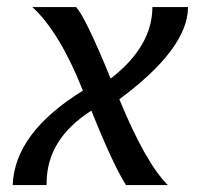

<svg xmlns="http://www.w3.org/2000/svg" viewBox="-20 -533 576 553"><path d="M463.4 0H342.8Q304.7 -60.5 243.2 -214.4Q114.3 -132.3 114.3 -5.4V0H16.6Q22 -150.4 218.8 -272Q151.9 -440.4 73.2 -512.7H199.2Q227.1 -481.9 298.8 -306.6Q418.9 -399.9 418.9 -512.7H521.5Q521.5 -393.6 323.7 -247.1Q399.4 -63.5 463.4 0Z"/></svg>

Font: Cadman
Style: Italic
Weight: 400
Italic angle: -12°
Designer: Paul James MIller
Foundry: High-Logic / Made with FontCreator
Version: Version 2.114;March 28, 2021;FontCreator 13.0.0.2683 64-bit